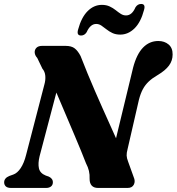

<svg xmlns="http://www.w3.org/2000/svg" viewBox="-26 -926 870 946"><path d="M169 -156 274.5 -556.5 216.5 -551.5Q238 -502 259.5 -451.8Q281 -401.5 301.5 -353Q322 -304.5 340.5 -261.2Q359 -218 373.5 -182.2Q388 -146.5 397.5 -122Q408 -102 412.2 -83.8Q416.5 -65.5 415.5 -44.5Q415.5 -23 426 -11.5Q436.5 0 457 0H603Q625 0 633.5 -16.5Q642 -33 632.5 -54L605.5 -129Q598.5 -146.5 598 -159.5Q597.5 -172.5 602.5 -191L658.5 -434.5Q666.5 -465.5 678 -486.8Q689.5 -508 707 -524.5Q724.5 -541 750.5 -556Q788.5 -578.5 806.5 -602.8Q824.5 -627 824.5 -657.5Q825 -689.5 804.8 -706.8Q784.5 -724 754 -724Q710.5 -724 679 -691.8Q647.5 -659.5 630 -593.5L519.5 -136.5L581 -163.5Q565.5 -200 548.8 -237.8Q532 -275.5 514.2 -315Q496.5 -354.5 478.2 -395.2Q460 -436 441.8 -478Q423.5 -520 405.8 -563Q388 -606 371 -650Q358 -675 342.2 -687.5Q326.5 -700 296.5 -700H182Q162.5 -700 153.2 -690.2Q144 -680.5 145 -666.8Q146 -653 157.5 -640.5L183 -587.5Q195.5 -573 197.2 -552.2Q199 -531.5 192.5 -509L102.5 -162.5Q92.5 -122.5 76 -97.8Q59.5 -73 39.5 -66L20 -59Q-5.5 -48.5 -5.5 -27.5Q-5.5 -15.5 2.5 -7.8Q10.5 0 28.5 0H201.5Q216 0 225.2 -7.2Q234.5 -14.5 234.5 -28Q234.5 -38 228.8 -45Q223 -52 214 -56L199.5 -61Q171 -72.5 165.8 -96.8Q160.5 -121 169 -156ZM566.5 -755.5Q544.5 -755.5 528 -763.2Q511.5 -771 498.5 -781.5Q485.5 -792 473.5 -800Q461.5 -808 448 -808Q419 -808 401 -767.5Q390.5 -751 373.5 -751Q350 -751 359 -781Q375 -840.5 405.8 -871.2Q436.5 -902 476 -902Q498 -902 514.5 -894.2Q531 -886.5 544 -876Q557 -865.5 569 -857.8Q581 -850 595 -850Q624.5 -850 641.5 -890Q652 -906.5 669.5 -906.5Q692.5 -906.5 683.5 -876.5Q668 -817 636.8 -786.2Q605.5 -755.5 566.5 -755.5Z"/></svg>

Font: Fraunces
Style: Bold Italic
Weight: 700
Italic angle: -16°
Version: Version 1.000;[b76b70a41]